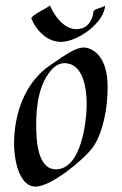

<svg xmlns="http://www.w3.org/2000/svg" viewBox="-20 -680 452 711"><path d="M378 -376C373 -477 319 -504 290 -504C260 -504 225 -479 165 -438C73 -375 32 -261 32 -146C32 -102 46 11 112 11C169 11 288 -87 322 -132C356 -177 382 -274 378 -376ZM301 -295C301 -230 281 -53 187 -53C117 -53 114 -167 114 -219C114 -287 124 -375 176 -427C189 -440 205 -446 219 -446C289 -446 301 -350 301 -295ZM369 -660C362 -650 327 -649 326 -636C325 -628 318 -572 263 -572C217 -572 181 -621 165 -660C164 -655 96 -624 96 -612C96 -611 104 -596 105 -593C126 -556 161 -525 206 -525C268 -525 368 -597 369 -660Z"/></svg>

Font: Quintessential
Style: Regular
Weight: 400
Designer: Astigmatic (AOETI)
Foundry: Astigmatic (AOETI)
Version: Version 1.000